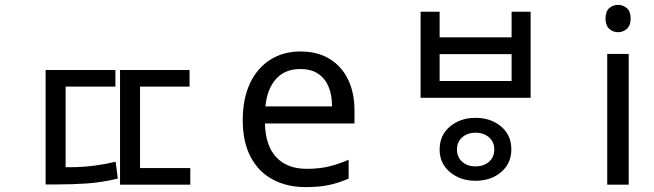

<svg xmlns="http://www.w3.org/2000/svg" viewBox="-20 -757 2682 787"><path d="M167 -470H453V-402H249V-38H167ZM472 -470H757V-402H554V-38H472ZM472 -68H760V0H472ZM167 -71H213Q254 -71 292.5 -72Q331 -73 371 -78.5Q411 -84 454 -94L463 -25Q396 -9 336 -5Q276 -1 213 -1H167Z M1212 -546Q1281 -546 1330.5 -516Q1380 -486 1406.5 -431.5Q1433 -377 1433 -304V-251H1066Q1068 -160 1112.5 -112.5Q1157 -65 1237 -65Q1288 -65 1327.5 -74.5Q1367 -84 1409 -102V-25Q1368 -7 1328 1.5Q1288 10 1233 10Q1157 10 1098.5 -21Q1040 -52 1007.5 -113.5Q975 -175 975 -264Q975 -352 1004.5 -415Q1034 -478 1087.5 -512Q1141 -546 1212 -546ZM1211 -474Q1148 -474 1111.5 -433.5Q1075 -393 1068 -321H1341Q1341 -367 1327 -401Q1313 -435 1284.5 -454.5Q1256 -474 1211 -474Z M1929 -274Q1992 -274 2034 -238.5Q2076 -203 2076 -145Q2076 -87 2034 -51.5Q1992 -16 1929 -16Q1867 -16 1824.5 -51.5Q1782 -87 1782 -144Q1782 -203 1824.5 -238.5Q1867 -274 1929 -274ZM1929 -213Q1896 -213 1874.5 -194Q1853 -175 1853 -144Q1853 -113 1874.5 -94Q1896 -75 1929 -75Q1963 -75 1984.5 -94Q2006 -113 2006 -144Q2006 -175 1984.5 -194Q1963 -213 1929 -213ZM1704 -709H1782V-604H2077V-709H2155V-356H1704ZM1782 -535V-425H2077V-535Z M2557 -536V0H2469V-536ZM2514 -737Q2534 -737 2549.5 -723.5Q2565 -710 2565 -681Q2565 -653 2549.5 -639Q2534 -625 2514 -625Q2492 -625 2477 -639Q2462 -653 2462 -681Q2462 -710 2477 -723.5Q2492 -737 2514 -737Z"/></svg>

Font: korean25
Style: Book
Weight: 400
Designer: Jelle Bosma - Monotype Design Team
Foundry: Monotype Imaging Inc.
Version: Version 2.003